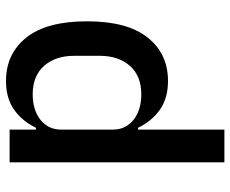

<svg xmlns="http://www.w3.org/2000/svg" viewBox="-84 -484 768 640"><g transform="rotate(-90 300.0 -164.0)"><path d="M79 -516H188V-428H194Q217 -475 255 -501.5Q293 -528 350 -528Q441 -528 495 -460Q549 -392 549 -258Q549 -124 495 -56Q441 12 350 12Q293 12 255 -14.5Q217 -41 194 -88H188V200H79ZM434 -216V-300Q434 -363 400.5 -401Q367 -439 305 -439Q281 -439 260 -433Q239 -427 223 -415Q207 -403 197.5 -385.5Q188 -368 188 -344V-172Q188 -148 197.5 -130.5Q207 -113 223 -101Q239 -89 260 -83Q281 -77 305 -77Q367 -77 400.5 -115Q434 -153 434 -216Z"/></g></svg>

Font: IBM Plaex Mono Medium
Style: Regular
Weight: 500
Designer: Mike Abbink, Paul van der Laan, Pieter van Rosmalen
Foundry: Bold Monday
Version: Version 2.003